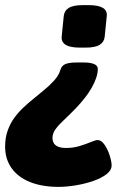

<svg xmlns="http://www.w3.org/2000/svg" viewBox="-28 -545 473 750"><path d="M297 -301Q354 -301 354 -276Q354 -259 347.5 -240Q341 -221 329.5 -201Q318 -181 302.5 -161.5Q287 -142 270 -124Q244 -97 222.5 -77Q201 -57 189 -40.5Q177 -24 177 -6Q177 13 190 23Q203 33 230 33Q259 33 284.5 25Q310 17 328 9.5Q346 2 353 2Q368 2 380.5 20.5Q393 39 400.5 62.5Q408 86 408 101Q408 120 388 135.5Q368 151 336 162Q304 173 268 179Q232 185 201 185Q136 185 89 166Q42 147 17 111.5Q-8 76 -8 28Q-8 -7 2 -35Q12 -63 28.5 -85.5Q45 -108 65 -126.5Q85 -145 105 -161Q120 -174 142 -191.5Q164 -209 183 -230Q202 -251 208 -272Q213 -289 228 -295Q243 -301 274 -301ZM318 -525Q394 -525 389 -482L381 -402Q379 -381 361.5 -370Q344 -359 306 -359H284Q246 -359 228.5 -370Q211 -381 213 -402L221 -482Q223 -503 240.5 -514Q258 -525 296 -525Z"/></svg>

Font: Asap Black
Style: Italic
Weight: 900
Italic angle: -6°
Designer: Pablo Cosgaya
Foundry: Omnibus-Type
Version: Version 3.001